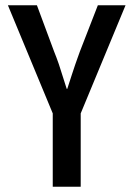

<svg xmlns="http://www.w3.org/2000/svg" viewBox="-20 -708 500 728"><path d="M283 -513 351 -688H456L286 -278V0H180V-278L10 -688H120L185 -513Q194 -491 203 -465Q207 -452 214.5 -429Q222 -406 233 -371H235Q246 -405 253 -426.5Q260 -448 265 -462.5Q270 -477 274 -488Q278 -499 283 -513Z"/></svg>

Font: Medium
Style: Regular
Weight: 500
Designer: Fernando Haro
Foundry: deFharo
Version: Version 1.787